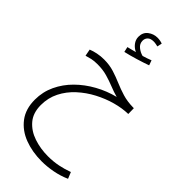

<svg xmlns="http://www.w3.org/2000/svg" viewBox="-331 -898 1242 1242"><g transform="rotate(45 290.5 -277.0)"><path d="M340 271Q254 271 183 244Q112 217 69.5 161Q27 105 27 20Q27 -52 56.5 -114.5Q86 -177 136.5 -227Q187 -277 252 -313Q317 -349 389 -367Q353 -377 317 -391.5Q281 -406 241 -417.5Q201 -429 152 -429Q121 -429 99 -424Q77 -419 58 -413L49 -460Q71 -469 100 -475Q129 -481 160 -481Q210 -481 251.5 -468Q293 -455 332.5 -438Q372 -421 415 -408Q458 -395 511 -394H519L520 -342Q466 -341 406 -324.5Q346 -308 288 -277.5Q230 -247 182.5 -203.5Q135 -160 107 -104.5Q79 -49 79 17Q79 89 117 133.5Q155 178 216 198.5Q277 219 346 219Q395 219 439 210Q483 201 523 186L541 230Q494 251 441.5 261Q389 271 340 271ZM218 -608 210 -644Q229 -649 243.5 -652.5Q258 -656 272 -660Q247 -671 230 -693Q213 -715 213 -742Q213 -782 241.5 -803.5Q270 -825 305 -825Q329 -825 351 -817L344 -784Q335 -786 325 -788Q315 -790 305 -790Q277 -790 263.5 -776.5Q250 -763 250 -743Q250 -715 272.5 -697Q295 -679 320 -673Q354 -683 381 -694L393 -660Q357 -647 307.5 -632Q258 -617 218 -608Z"/></g></svg>

Font: Noto Sans Arabic UI SmCn Lt
Style: Regular
Weight: 300
Width: 4
Designer: Monotype Design Team, Nadine Chahine and Nizar Qandah
Foundry: Monotype Imaging Inc.
Version: Version 2.010; ttfautohint (v1.8.4.7-5d5b)